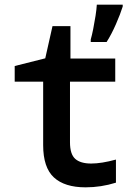

<svg xmlns="http://www.w3.org/2000/svg" viewBox="-20 -793 570 823"><path d="M369 -624Q374 -641 379.5 -668.5Q385 -696 389.5 -725Q394 -754 395 -773H506V-765Q496 -733 477 -689.5Q458 -646 437 -613H369ZM347 10Q257 10 211 -32.5Q165 -75 165 -171V-443H43V-510L174 -543L205 -681H282V-542H474V-443H280V-183Q280 -132 302.5 -112Q325 -92 371 -92Q415 -92 477 -109V-10Q413 10 347 10Z"/></svg>

Font: Noto Sans Mono Condensed SemiBold
Style: Regular
Weight: 600
Width: 3
Designer: Monotype Design Team
Foundry: Monotype Imaging Inc.
Version: Version 2.014